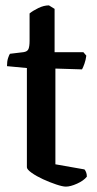

<svg xmlns="http://www.w3.org/2000/svg" viewBox="-20 -694 360 714"><path d="M225 0Q213 0 189 -8Q165 -16 140 -27.5Q115 -39 97.5 -51.5Q80 -64 80 -72V-441L6 -448Q6 -466 10 -478Q14 -490 17 -494L67 -500Q82 -502 86 -512Q90 -522 90 -542V-644Q102 -654 122.5 -664Q143 -674 162 -674L183 -661V-500H290L301 -487Q299 -471 294 -457Q289 -443 285 -436L186 -439V-83L294 -64Q297 -61 300 -54Q303 -47 303 -37Q291 -22 266.5 -11Q242 0 225 0Z"/></svg>

Font: Texturina 72pt SemiBold
Style: Regular
Weight: 600
Designer: Guillermo Torres Carreño
Foundry: Omnibus-Type
Version: Version 1.002; ttfautohint (v1.8.3)